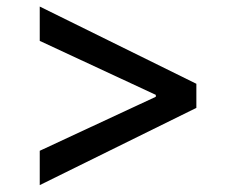

<svg xmlns="http://www.w3.org/2000/svg" viewBox="-20 -571 703 572"><path d="M565 -321.4 98.4 -551.5V-449.2L444.2 -288.4V-282.7L98.4 -121.8V-19.5L565 -249.6Z"/></svg>

Font: Inter 465
Style: Regular
Weight: 400
Designer: Rasmus Andersson
Foundry: rsms
Version: Version 3.019;Glyphs 3.1.2 (3151)